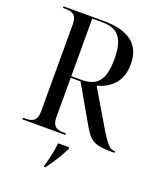

<svg xmlns="http://www.w3.org/2000/svg" viewBox="-167 -817 949 1140"><g transform="rotate(20 307.5 -246.5)"><path d="M34 0H305V-10H289C238 -10 219 -30 219 -83V-330H281L419 -90C462 -15 492 0 600 0H615V-10H612C584 -10 563 -30 510 -118L380 -338C459 -361 527 -413 527 -527C527 -647 453 -714 287 -714H34V-704H51C101 -704 122 -685 122 -633V-83C122 -30 101 -10 51 -10H34ZM282 -340H219V-704H281C385 -704 425 -651 425 -522C425 -393 385 -340 282 -340ZM250 213V221H259C294 175 331 117 352 71V61H282C276 113 266 158 250 213Z"/></g></svg>

Font: Noto Serif Display SemiCondensed
Style: Regular
Weight: 400
Width: 4
Designer: Monotype Design Team
Foundry: Monotype Imaging Inc.
Version: Version 2.009